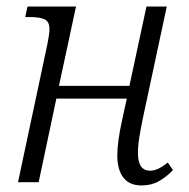

<svg xmlns="http://www.w3.org/2000/svg" viewBox="-20 -556 577 586"><path d="M412 10Q375 10 356.5 -14Q338 -38 338 -82Q338 -123 353 -191L367 -255H152L98 0H35L125 -423Q131 -453 131 -467Q131 -491 115 -497.5Q99 -504 71 -504H57L64 -536H212L160 -294H375L427 -536H489L416 -195Q410 -166 405.5 -138.5Q401 -111 401 -89Q401 -35 438 -35Q462 -35 492 -60L508 -37Q488 -16 465 -3Q442 10 412 10Z"/></svg>

Font: Noto Serif SemiCondensed Light
Style: Italic
Weight: 300
Width: 4
Italic angle: -12°
Designer: Monotype Design Team
Foundry: Monotype Imaging Inc.
Version: Version 2.013; ttfautohint (v1.8.4.7-5d5b)